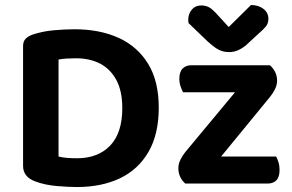

<svg xmlns="http://www.w3.org/2000/svg" viewBox="-20 -740 1178 774"><path d="M473 -304Q473 -204 424 -153Q375 -102 290 -102Q271 -102 251 -103.5Q231 -105 216 -109V-500Q232 -503 250 -504Q268 -505 287 -505Q342 -505 383.5 -483.5Q425 -462 449 -417.5Q473 -373 473 -304ZM620 -306Q620 -413 577 -483Q534 -553 458 -587.5Q382 -622 280 -622Q242 -622 197 -618Q152 -614 113 -601Q95 -595 84 -584.5Q73 -574 73 -554V-71Q73 -26 124 -8Q162 6 209.5 10Q257 14 290 14Q389 14 463 -21Q537 -56 578.5 -127.5Q620 -199 620 -306ZM782 0H727Q714 -11 706.5 -27Q699 -43 699 -62Q699 -79 707 -95.5Q715 -112 727 -127L1018 -477H1068Q1081 -466 1089 -450Q1097 -434 1097 -415Q1097 -398 1089 -381.5Q1081 -365 1069 -350ZM1040 -477V-368H718Q713 -377 708 -391.5Q703 -406 703 -422Q703 -451 716.5 -464Q730 -477 751 -477ZM764 0V-109H1093Q1098 -101 1102.5 -86.5Q1107 -72 1107 -55Q1107 -26 1094 -13Q1081 0 1059 0ZM859 -678 902 -631 992 -720Q1024 -719 1043 -703.5Q1062 -688 1062 -664Q1062 -646 1052 -633.5Q1042 -621 1022 -604L971 -557Q955 -544 938.5 -537Q922 -530 904 -530Q889 -530 876.5 -533.5Q864 -537 850.5 -546Q837 -555 817 -573L740 -647Q737 -663 741.5 -679Q746 -695 758.5 -706.5Q771 -718 792 -718Q809 -718 823 -710.5Q837 -703 859 -678Z"/></svg>

Font: BalooTamma2Bold
Style: Bold
Weight: 700
Designer: Divya Kowshik, Shuchita Grover and Ek Type
Foundry: Ek Type
Version: Version 1.700